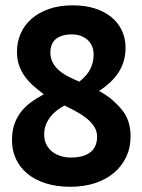

<svg xmlns="http://www.w3.org/2000/svg" viewBox="-20 -695 540 728"><path d="M25.4 -163.6Q25.4 -196.8 34.2 -222.9Q43 -249 58.8 -269.8Q74.7 -290.5 96.9 -306.9Q119.1 -323.2 146 -337.4Q125.5 -353 106.9 -369.4Q88.4 -385.7 74.5 -404.8Q60.5 -423.8 52.5 -446.8Q44.4 -469.7 44.4 -499Q44.4 -535.6 58.3 -567.6Q72.3 -599.6 99.1 -623.3Q126 -647 165.3 -660.9Q204.6 -674.8 255.4 -674.8Q302.2 -674.8 339.4 -663.1Q376.5 -651.4 402.3 -630.1Q428.2 -608.9 442.1 -579.3Q456.1 -549.8 456.1 -514.2Q456.1 -486.3 449 -462.9Q441.9 -439.5 429 -419.7Q416 -399.9 397.5 -382.6Q378.9 -365.2 355.5 -350.1Q386.2 -333.5 406.7 -315.4Q427.2 -297.4 442.9 -277.8Q475.1 -238.8 475.1 -177.7Q475.1 -135.3 458.7 -100.3Q442.4 -65.4 412.6 -40Q382.8 -14.6 340.6 -0.7Q298.3 13.2 246.6 13.2Q194.8 13.2 153.8 0.2Q112.8 -12.7 84.2 -36.1Q55.7 -59.6 40.5 -92Q25.4 -124.5 25.4 -163.6ZM348.1 -176.8Q348.1 -197.8 337.2 -214.8Q326.2 -231.9 308.6 -246.1Q291 -260.3 269 -272.2Q247.1 -284.2 224.6 -294.9Q209 -286.6 195.1 -275.9Q181.2 -265.1 170.7 -251.5Q160.2 -237.8 153.8 -221.2Q147.5 -204.6 147.5 -185.1Q147.5 -163.6 155.8 -147.2Q164.1 -130.9 178 -119.9Q191.9 -108.9 210.2 -103.3Q228.5 -97.7 249 -97.7Q297.4 -97.7 322.8 -117.9Q348.1 -138.2 348.1 -176.8ZM170.9 -497.1Q170.9 -474.6 179.9 -457.8Q189 -440.9 204.3 -427.7Q219.7 -414.6 239.5 -404.5Q259.3 -394.5 280.8 -385.3Q310.5 -408.7 322.8 -434.3Q335 -460 335 -487.8Q335 -505.9 328.9 -520Q322.8 -534.2 311.8 -543.9Q300.8 -553.7 285.9 -559.1Q271 -564.5 252.9 -564.5Q230 -564.5 214.4 -559.1Q198.7 -553.7 189.2 -544.7Q179.7 -535.6 175.3 -523.2Q170.9 -510.7 170.9 -497.1Z"/></svg>

Font: PT Astra Sans
Style: Bold
Weight: 700
Designer: A.Korolkova, I. Chaeva
Foundry: ParaType Ltd
Version: Version 1.001; ttfautohint (v1.6)